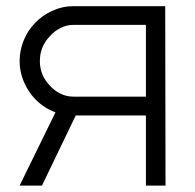

<svg xmlns="http://www.w3.org/2000/svg" viewBox="-20 -582 612 602"><path d="M437.5 0V-220H217.5L111.5 0H41.5L154 -230Q118.5 -242.5 90.5 -271Q67.5 -295 54.5 -326.2Q41.5 -357.5 41.5 -390.5Q41.5 -424 54.5 -455.8Q67.5 -487.5 90.5 -510.5Q113.5 -534.5 144.8 -548.5Q176 -562.5 207.5 -562.5H498L499 0ZM437.5 -279V-504H209.5Q189.5 -504 169.8 -494.2Q150 -484.5 135.5 -467.5Q105 -435.5 105 -390.5Q105 -346.5 135.5 -314.5Q150 -298 169.2 -288.5Q188.5 -279 209.5 -279Z"/></svg>

Font: Russisch Sans Light
Style: Regular
Weight: 300
Designer: Michael Sharanda (font) & Cristiano Sobral (main changes)
Foundry: Michael Sharanda
Version: Version 2.00;September 8, 2020;FontCreator 13.0.0.2681 64-bi